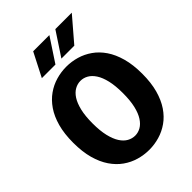

<svg xmlns="http://www.w3.org/2000/svg" viewBox="-260 -1037 1171 1171"><g transform="rotate(-45 325.0 -452.0)"><path d="M323.3 11Q278 11 234.5 -1.6Q191 -14.1 153.2 -40.8Q115.4 -67.4 86.5 -109.7Q57.6 -152 41.2 -211.1Q24.9 -270.3 24.9 -348Q24.9 -425.2 41.2 -484.4Q57.6 -543.5 86.5 -585.6Q115.4 -627.6 153.2 -654.2Q191 -680.9 234.5 -693.4Q278 -706 323.3 -706Q368.1 -706 411.4 -693.4Q454.6 -680.9 492.6 -654.2Q530.6 -627.6 559.2 -585.6Q587.9 -543.5 604.3 -484.4Q620.7 -425.2 620.7 -348Q620.7 -270.3 604.3 -211.1Q587.9 -152 559.2 -109.7Q530.6 -67.4 492.6 -40.8Q454.6 -14.1 411.4 -1.6Q368.1 11 323.3 11ZM323.3 -111.1Q349 -111.1 372.4 -124.3Q395.8 -137.5 414.2 -165.9Q432.6 -194.2 443.2 -239.2Q453.7 -284.3 453.7 -348Q453.7 -411.2 443.2 -456.2Q432.6 -501.2 414.2 -529.4Q395.8 -557.5 372.4 -570.7Q349 -583.9 323.3 -583.9Q297.5 -583.9 273.7 -570.7Q249.9 -557.5 231.6 -529.4Q213.4 -501.2 202.6 -456.2Q191.9 -411.2 191.9 -348Q191.9 -284.3 202.6 -239.2Q213.4 -194.2 231.6 -165.9Q249.9 -137.5 273.7 -124.3Q297.5 -111.1 323.3 -111.1ZM337.1 -761.8 438.1 -915.1H579.9L448.4 -761.8ZM168.4 -761.8 246.9 -915.1H386.6L285.7 -761.8Z"/></g></svg>

Font: Trispace Thin
Style: Regular
Weight: 100
Designer: Tyler Finck
Foundry: Etcetera Type Company
Version: Version 1.210